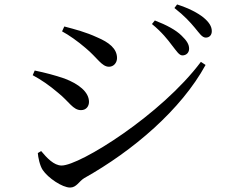

<svg xmlns="http://www.w3.org/2000/svg" viewBox="-20 -823 1040 863"><path d="M800 -574C817 -574 830 -586 830 -604C830 -623 820 -640 796 -663C771 -688 728 -711 676 -731L663 -715C707 -679 734 -645 754 -618C774 -593 785 -574 800 -574ZM905 -654C921 -654 932 -665 932 -683C932 -704 920 -723 895 -744C869 -765 829 -786 776 -803L764 -787C810 -751 834 -724 855 -699C876 -674 888 -654 905 -654ZM365 -607C418 -563 437 -523 470 -523C491 -523 506 -541 506 -562C506 -605 469 -633 417 -655C365 -679 318 -691 269 -704L259 -682C289 -666 329 -638 365 -607ZM257 -79C222 -79 190 -114 165 -144L150 -135C151 -117 159 -78 172 -59C196 -23 260 20 295 20C324 20 335 -8 358 -22C579 -146 794 -330 904 -531L883 -545C705 -307 339 -79 257 -79ZM241 -406C291 -366 308 -328 344 -328C369 -328 380 -347 380 -365C380 -410 333 -446 270 -470C226 -485 184 -496 136 -506L127 -485C166 -464 201 -440 241 -406Z"/></svg>

Font: Noto Serif CJK JP Medium
Style: Regular
Weight: 500
Designer: Ryoko NISHIZUKA 西塚涼子 (kana & ideographs); Frank Grießhammer (Latin, Greek & Cyrillic); Wenlong ZHANG 张文龙 (bopomofo); San
Foundry: Adobe Systems Incorporated
Version: Version 1.000;PS 1;hotconv 16.6.53;makeotf.lib2.5.65590